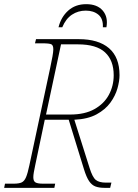

<svg xmlns="http://www.w3.org/2000/svg" viewBox="-33 -902 662 922"><path d="M-13 0 -9 -20H33Q58 -20 71 -26Q84 -32 92 -51Q100 -70 108 -108L208 -576Q215 -608 219 -631Q223 -654 223 -665Q223 -684 214 -689Q205 -694 170 -694H135L140 -714H345Q440 -714 490.5 -670.5Q541 -627 541 -541Q541 -513 531 -477.5Q521 -442 497 -409Q473 -376 431 -353Q389 -330 324 -327L397 -96Q411 -51 427 -38Q443 -25 476 -25H502L496 0H468Q443 0 425.5 -6.5Q408 -13 395 -32Q382 -51 370 -90L297 -327H182L136 -108Q132 -89 129.5 -75Q127 -61 127 -51Q127 -32 137.5 -26Q148 -20 173 -20H232L228 0ZM304 -352Q374 -352 420.5 -378Q467 -404 490 -447Q513 -490 513 -541Q513 -612 471.5 -650.5Q430 -689 341 -689H260L188 -352ZM248 -771Q260 -820 294.5 -851Q329 -882 381 -882Q434 -882 460.5 -851Q487 -820 478 -771H461Q463 -812 439.5 -831.5Q416 -851 379 -851Q342 -851 312.5 -831.5Q283 -812 266 -771Z"/></svg>

Font: Noto Serif Thin
Style: Italic
Weight: 100
Italic angle: -12°
Designer: Monotype Design Team
Foundry: Monotype Imaging Inc.
Version: Version 2.014; ttfautohint (v1.8.4.7-5d5b)